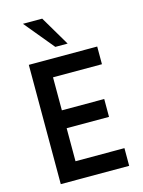

<svg xmlns="http://www.w3.org/2000/svg" viewBox="-144 -1083 870 1166"><g transform="rotate(-15 291.0 -500.0)"><path d="M350 -813.8H272.5L118.8 -1000H240ZM518.8 -638.8H211.2V-431.2H477.5V-318.8H211.2V-111.2H518.8V0H88.8V-750H518.8Z"/></g></svg>

Font: Now Alt Medium
Style: Regular
Weight: 500
Designer: Alfredo Marco Pradil
Foundry: Alfredo Marco Pradil
Version: Version 1.002;PS 001.002;hotconv 1.0.88;makeotf.lib2.5.64775